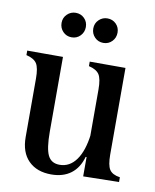

<svg xmlns="http://www.w3.org/2000/svg" viewBox="-81 -763 681 841"><g transform="rotate(10 259.0 -342.0)"><path d="M66 -126V-386Q66 -434 53.5 -453Q41 -472 7 -480V-500H80H166V-167Q166 -93 181 -62.5Q196 -32 233 -32Q278 -32 307 -72.5Q336 -113 345 -188H366V-86H340Q326 -36 291.5 -10Q257 16 204 16Q140 16 103 -21Q66 -58 66 -126ZM285 -480V-500H358H444V-115Q444 -67 456.5 -48Q469 -29 503 -24V-3L344 0V-386Q344 -434 331.5 -453Q319 -472 285 -480ZM134 -646Q134 -669 150 -684.5Q166 -700 188 -700Q211 -700 226.5 -684.5Q242 -669 242 -646Q242 -623 226.5 -607Q211 -591 188 -591Q165 -591 149.5 -607Q134 -623 134 -646ZM275 -646Q275 -669 291 -684.5Q307 -700 329 -700Q352 -700 367.5 -684.5Q383 -669 383 -646Q383 -623 367.5 -607Q352 -591 329 -591Q306 -591 290.5 -607Q275 -623 275 -646Z"/></g></svg>

Font: RL Madena Variable
Style: Regular
Weight: 400
Designer: I Kadek Wantara Putra
Foundry: Roughlines ID
Version: Version 1.000;Glyphs 3.1.2 (3151)